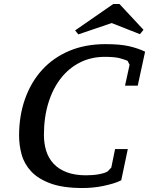

<svg xmlns="http://www.w3.org/2000/svg" viewBox="-20 -934 750 966"><path d="M559 -184 540 -91 522 -72C512.7 -66 498.2 -61.2 478.5 -57.5C458.8 -53.8 437 -52 413 -52C375 -52 342.5 -57.2 315.5 -67.5C288.5 -77.8 266.5 -92.2 249.5 -110.5C232.5 -128.8 220.2 -150.3 212.5 -175C204.8 -199.7 201 -226.3 201 -255C201 -314.3 208.5 -368.2 223.5 -416.5C238.5 -464.8 259.5 -506.2 286.5 -540.5C313.5 -574.8 345.7 -601.3 383 -620C420.3 -638.7 461.7 -648 507 -648C541.7 -648 567.7 -645.5 585 -640.5C602.3 -635.5 614.7 -631.3 622 -628L632 -608L609 -503H673L710 -674C686.7 -685.3 659.8 -694.5 629.5 -701.5C599.2 -708.5 559.7 -712 511 -712C443 -712 382.2 -700.7 328.5 -678C274.8 -655.3 229.3 -623.5 192 -582.5C154.7 -541.5 126 -492.8 106 -436.5C86 -380.2 76 -318.7 76 -252C76 -219.3 80.3 -187.3 89 -156C97.7 -124.7 113.7 -96.5 137 -71.5C160.3 -46.5 192.8 -26.3 234.5 -11C276.2 4.3 329.7 12 395 12C411.7 12 429 11.2 447 9.5C465 7.8 482.7 5.2 500 1.5C517.3 -2.2 533.8 -6.3 549.5 -11C565.2 -15.7 578.7 -21 590 -27L623 -184ZM374 -761 542 -818 684 -762 702 -784 581 -914H550L358 -781Z"/></svg>

Font: PT Serif Caption
Style: Italic
Weight: 400
Italic angle: -12°
Designer: A.Korolkova, O.Umpeleva, V.Yefimov
Foundry: ParaType Ltd
Version: Version 1.000W OFL